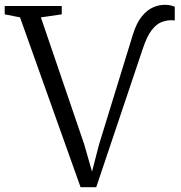

<svg xmlns="http://www.w3.org/2000/svg" viewBox="-36 -768 751 796"><path d="M298 8 47 -696 -16.5 -708.5V-743H220V-708.5L133.5 -696L313 -170L345.5 -56.5L374.5 -168.5L515 -625Q530 -673 551.8 -699.8Q573.5 -726.5 598 -737.2Q622.5 -748 646 -748Q663.5 -748 673.5 -745.2Q683.5 -742.5 688.5 -740.5V-683Q688.5 -683.5 684.5 -683.8Q680.5 -684 671.5 -684Q653 -684 632.8 -676Q612.5 -668 593.2 -643.5Q574 -619 557 -569L363 8Z"/></svg>

Font: Merriweather 60pt Light
Style: Regular
Weight: 300
Version: Version 2.100